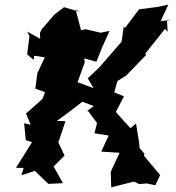

<svg xmlns="http://www.w3.org/2000/svg" viewBox="-20 -769 758 827"><path d="M355 -291 360 -290 398 -239 387 -195 448 -185 416 -116 495 -111 457 -29 459 38 557 13 580 24 612 21 649 29 670 -15 600 -98 602 -107 581 -132 580 -149 566 -237 542 -217C521 -240 499 -263 479 -287L514 -354L472 -371L486 -420L523 -443L610 -533L587 -555L605 -537L691 -645L702 -632L699 -683H718L672 -678L705 -749L658 -739L579 -729L518 -648L513 -656L509 -626L504 -590L408 -479L358 -432L383 -389L314 -415L345 -500L336 -574L339 -519L395 -503L420 -565L452 -636L413 -628L350 -643L329 -639L306 -727L324 -718L256 -738L215 -707L160 -643L152 -627L153 -602L97 -633L107 -614L97 -535L125 -511L127 -529L173 -522L141 -454L132 -387L174 -372L163 -343L92 -280L112 -232L84 -238L91 -165L118 -157L49 -46H82L72 -14L130 -33L188 23L251 20L211 -52L258 -99L232 -154L231 -155L262 -247L225 -248C263 -275 299 -303 335 -331L384 -312Z"/></svg>

Font: Asimov Aggro
Style: It
Weight: 500
Designer: Google
Version: Version 2.000980; 2014